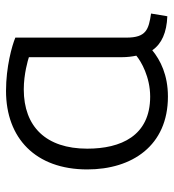

<svg xmlns="http://www.w3.org/2000/svg" viewBox="10 -577 578 638"><g transform="rotate(-90 299.0 -258.0)"><path d="M297 11C369 11 418 -14 451 -41C472 -10 510 7 564 9L573 -45C520 -53 493 -61 493 -127V-496C467 -507 396 -527 316 -527C159 -527 55 -429 55 -257C55 -108 134 11 297 11ZM321 -468C372 -468 419 -454 428 -451V-141C428 -124 430 -109 433 -94C414 -78 362 -48 297 -48C166 -48 124 -146 124 -257C124 -394 197 -468 321 -468Z"/></g></svg>

Font: Repo Light
Style: Regular
Weight: 300
Designer: Stefan Peev
Foundry: Context Ltd
Version: Version 001.502